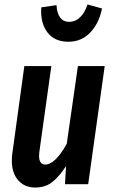

<svg xmlns="http://www.w3.org/2000/svg" viewBox="-20 -825 508 860"><path d="M33 -105Q33 -125 35 -136L89 -529H210L156 -143Q155 -137 155 -127Q155 -88 183 -88Q227 -88 279 -181L329 -529H449L375 0H271L276 -81Q245 -34 214 -9.5Q183 15 138 15Q90 15 61.5 -17.5Q33 -50 33 -105ZM165 -792 233 -802Q238 -727 290 -727Q317 -727 338.5 -747.5Q360 -768 372 -805L437 -787Q423 -719 383.5 -678.5Q344 -638 286 -638Q224 -638 192 -680.5Q160 -723 165 -792Z"/></svg>

Font: Fira Sans Extra Condensed Medium
Style: Italic
Weight: 500
Width: 3
Italic angle: -8°
Designer: Carrois Corporate & Edenspiekermann AG
Foundry: Carrois Corporate GbR & Edenspiekermann AG
Version: Version 4.203